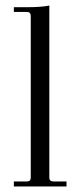

<svg xmlns="http://www.w3.org/2000/svg" viewBox="-20 -673 290 693"><path d="M30 0V-18H77Q91 -18 91 -32V-615Q91 -630 77 -630H30V-647H77Q130 -647 158 -653V-32Q158 -18 173 -18H220V0Z"/></svg>

Font: Arapey Thin
Style: Regular
Weight: 100
Designer: Eduardo Rodriguez Tunni
Foundry: Eduardo Rodriguez Tunni
Version: Version 4.000;hotconv 1.0.109;makeotfexe 2.5.65596